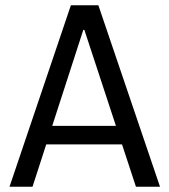

<svg xmlns="http://www.w3.org/2000/svg" viewBox="-20 -706 640 726"><path d="M16 0 248 -686H352L585 0H494L299 -593H295L103 0ZM122 -160V-230H475V-160Z"/></svg>

Font: Chivo Mono Light
Style: Regular
Weight: 300
Monospace: yes
Designer: Hector Gatti
Foundry: Omnibus-Type
Version: Version 1.008